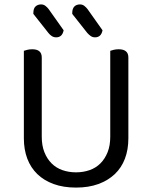

<svg xmlns="http://www.w3.org/2000/svg" viewBox="-20 -836 689 869"><path d="M561 -210Q561 -159 545.5 -118Q530 -77 499.5 -48Q469 -19 425 -3Q381 13 324 13Q267 13 223 -3Q179 -19 149 -48Q119 -77 103.5 -118Q88 -159 88 -210V-606Q93 -608 103.5 -610.5Q114 -613 126 -613Q169 -613 169 -576V-217Q169 -177 181 -147Q193 -117 213.5 -96.5Q234 -76 262.5 -66Q291 -56 324 -56Q357 -56 385.5 -66Q414 -76 434.5 -96.5Q455 -117 467 -147Q479 -177 479 -217V-606Q484 -608 494.5 -610.5Q505 -613 517 -613Q561 -613 561 -576ZM131 -773V-777Q131 -798 141 -807Q151 -816 166 -816Q177 -816 185.5 -809.5Q194 -803 200 -795L268 -699Q262 -667 234 -667Q223 -667 214 -673Q205 -679 199 -687ZM307 -773V-777Q307 -797 316.5 -806.5Q326 -816 342 -816Q353 -816 361.5 -809.5Q370 -803 376 -795L444 -699Q438 -667 410 -667Q399 -667 390.5 -673Q382 -679 375 -687Z"/></svg>

Font: Baloo Da 2
Style: Regular
Weight: 400
Designer: Noopur Datye, Sulekha Rajkumar and Ek Type
Foundry: Ek Type
Version: Version 1.640;hotconv 1.0.111;makeotfexe 2.5.65597; ttfautoh